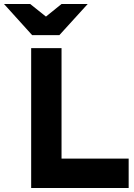

<svg xmlns="http://www.w3.org/2000/svg" viewBox="-81 -941 671 961"><path d="M216 -765H80L-61 -921H70L149 -858L227 -921H358ZM75 0V-700H227V-147H563V0Z"/></svg>

Font: Overpass Heavy
Style: Regular
Weight: 900
Designer: Delve Withrington, Thomas Jockin
Foundry: Delve Fonts
Version: Version 3.000;DELV;Overpass